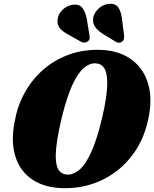

<svg xmlns="http://www.w3.org/2000/svg" viewBox="-20 -974 808 1006"><path d="M495.5 -713Q594.5 -712 660 -668.2Q725.5 -624.5 752 -548Q778.5 -471.5 761.5 -374Q741 -252.5 677 -165.8Q613 -79 519.2 -33Q425.5 13 317 12Q216 11 150.8 -32.2Q85.5 -75.5 60.8 -153.8Q36 -232 57 -337.5Q70.5 -416 107.5 -484.5Q144.5 -553 201.5 -604.5Q258.5 -656 332.8 -684.8Q407 -713.5 495.5 -713ZM335.5 -59Q364 -58.5 394.8 -83.2Q425.5 -108 456 -172.5Q486.5 -237 514.5 -354.5Q529 -415 535.5 -460.8Q542 -506.5 542 -539.5Q541.5 -594 525.8 -617.5Q510 -641 481 -642Q450.5 -644 419.8 -618.5Q389 -593 359.8 -530.2Q330.5 -467.5 303.5 -357Q287.5 -290.5 280 -241.8Q272.5 -193 272 -158.5Q272 -104 288.5 -81.8Q305 -59.5 335.5 -59ZM619 -876.5 630 -789Q631 -779 629.5 -770.8Q628 -762.5 619.5 -756Q611.5 -750 601.8 -750.5Q592 -751 585 -756L516 -798.5Q488.5 -816.5 476.5 -836Q464.5 -855.5 468.5 -883Q474.5 -909 497.8 -930.2Q521 -951.5 551.5 -954Q585 -956.5 599.8 -935Q614.5 -913.5 619 -876.5ZM434.5 -876.5 448.5 -790.5Q450.5 -780.5 449.5 -772.2Q448.5 -764 440 -757Q432.5 -751 422.8 -750.8Q413 -750.5 405 -755L334 -795Q305 -810.5 291.5 -829Q278 -847.5 282 -875Q285.5 -901 308 -923Q330.5 -945 361.5 -949Q395 -953.5 411.2 -933Q427.5 -912.5 434.5 -876.5Z"/></svg>

Font: Fraunces 72pt Soft Black
Style: Italic
Weight: 900
Italic angle: -16°
Version: Version 1.000;[b76b70a41]